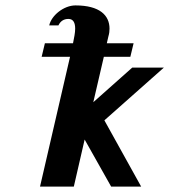

<svg xmlns="http://www.w3.org/2000/svg" viewBox="-20 -690 626 710"><path d="M474 -530H375L381 -556C384 -566 385 -575 385 -584C385 -633 349 -670 259 -670C216 -670 170 -633 162 -596H196C204 -613 217 -620 233 -620C251 -620 258 -606 258 -584C258 -569 254 -550 250 -530H146L134 -480H239L128 0H253L293 -174L391 0H502L366 -245L586 -440H469L325 -312L364 -480H462Z"/></svg>

Font: Pfennig
Style: BoldItalic
Weight: 700
Italic angle: -13°
Version: Version 20100423